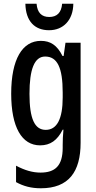

<svg xmlns="http://www.w3.org/2000/svg" viewBox="-20 -769 513 1029"><path d="M373 -749H313C309 -700 284 -678 244 -678C203 -678 180 -701 176 -749H116C118 -655 166 -607 243 -607C319 -607 372 -661 373 -749ZM199 -550C100 -550 40 -452 40 -267C40 -87 97 10 195 10C250 10 287 -17 316 -74H320C317 -44 316 -14 316 8V23C316 120 275 156 197 156C155 156 113 144 66 119V207C106 229 147 240 199 240C348 240 412 152 412 -4V-540H331L321 -469H315C286 -527 250 -550 199 -550ZM222 -466C287 -466 316 -407 316 -273V-247C316 -131 285 -73 225 -73C166 -73 138 -132 138 -266C138 -397 164 -466 222 -466Z"/></svg>

Font: Noto Sans Armenian ExtraCondensed Medium
Style: Regular
Weight: 500
Width: 2
Designer: Monotype Design Team
Foundry: Monotype Imaging Inc.
Version: Version 2.008